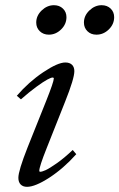

<svg xmlns="http://www.w3.org/2000/svg" viewBox="-20 -704 457 735"><path d="M349.1 -571.3Q328.1 -571.3 314.7 -584.5Q301.3 -597.7 301.3 -617.7Q301.3 -644 322.3 -664.1Q343.3 -684.1 369.1 -684.1Q390.1 -684.1 403.6 -671.1Q417 -658.2 417 -638.2Q417 -611.3 396.5 -591.3Q376 -571.3 349.1 -571.3ZM167 -571.3Q146 -571.3 132.3 -584.5Q118.7 -597.7 118.7 -617.7Q118.7 -644 139.6 -664.1Q160.6 -684.1 186.5 -684.1Q207.5 -684.1 220.9 -671.1Q234.4 -658.2 234.4 -638.2Q234.4 -611.3 213.9 -591.3Q193.4 -571.3 167 -571.3ZM83.5 11.2Q67.9 11.2 59.1 2.2Q50.3 -6.8 50.3 -23.4Q50.3 -50.3 85.4 -139.2L157.2 -318.8Q186 -391.1 186 -403.8Q186 -407.2 181.2 -407.2Q175.8 -407.2 161.1 -399.4Q146.5 -391.6 119.1 -371.6Q91.8 -351.6 60.1 -323.7L44.4 -337.4Q89.8 -390.1 145.5 -427.5Q201.2 -464.8 230 -464.8Q246.6 -464.8 255.6 -456.1Q264.6 -447.3 264.6 -431.6Q264.6 -403.3 229.5 -315.4L158.2 -135.7Q130.4 -65.9 130.4 -50.3Q130.4 -46.4 133.8 -46.4Q140.6 -46.4 154.8 -52.7Q168.9 -59.1 197.5 -79.1Q226.1 -99.1 258.3 -129.9L272 -113.8Q223.1 -59.1 168.9 -23.9Q114.7 11.2 83.5 11.2Z"/></svg>

Font: Elstob 6pt
Style: Italic
Weight: 400
Italic angle: -20°
Designer: Peter S. Baker
Version: Version 1.015